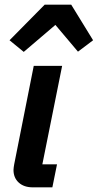

<svg xmlns="http://www.w3.org/2000/svg" viewBox="-20 -805 420 825"><path d="M205 0H121Q83 0 60.5 -20.5Q38 -41 38 -75Q38 -81 39 -86.5Q40 -92 41 -99L125 -522H247L162 -99H225ZM82 -582 21 -632 172 -785H286L380 -632L315 -583L218 -698Z"/></svg>

Font: IBM Plex Sans SemiBold
Style: Italic
Weight: 600
Italic angle: -11.31°
Designer: Mike Abbink, Paul van der Laan, Pieter van Rosmalen
Foundry: Bold Monday
Version: Version 3.201